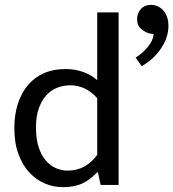

<svg xmlns="http://www.w3.org/2000/svg" viewBox="-20 -761 713 790"><path d="M380 -710H468V0H394L383 -52H380Q349 -20 317.5 -5.5Q286 9 238 9Q200 9 164.5 -6Q129 -21 101 -51Q73 -81 56 -126.5Q39 -172 39 -234Q39 -289 53.5 -334Q68 -379 95 -411Q122 -443 161 -460Q200 -477 250 -477Q287 -477 320.5 -465.5Q354 -454 380 -431ZM380 -357Q333 -410 269 -410Q242 -410 216.5 -400.5Q191 -391 171.5 -370Q152 -349 140 -316Q128 -283 128 -237Q128 -189 139 -155.5Q150 -122 168.5 -100.5Q187 -79 210.5 -69Q234 -59 258 -59Q333 -59 380 -124ZM594 -624Q579 -627 561.5 -641.5Q544 -656 544 -682Q544 -706 559.5 -723.5Q575 -741 603 -741Q615 -741 627 -736Q639 -731 649.5 -720.5Q660 -710 666.5 -693.5Q673 -677 673 -653Q673 -630 665 -606.5Q657 -583 642 -561Q627 -539 607 -520.5Q587 -502 563 -489L538 -524Q566 -541 588 -567.5Q610 -594 612 -620Z"/></svg>

Font: Mukta
Style: Regular
Weight: 400
Designer: Girish Dalvi and Yashodeep Gholap
Foundry: Ek Type
Version: Version 2.538;PS 1.001;hotconv 16.6.51;makeotf.lib2.5.65220;